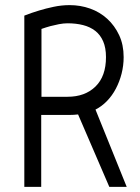

<svg xmlns="http://www.w3.org/2000/svg" viewBox="-20 -730 546 750"><path d="M244 -639Q228 -639 210 -635.5Q192 -632 177 -628Q159 -623 142 -617V-352H244Q312 -352 353 -392Q394 -432 394 -507Q394 -543 383 -568.5Q372 -594 352 -609.5Q332 -625 304.5 -632Q277 -639 244 -639ZM475 0H407L285 -283Q277 -282 268 -281.5Q259 -281 251 -281H141V0H75V-669Q103 -680 133 -689Q159 -697 190 -703.5Q221 -710 252 -710Q294 -710 332 -696.5Q370 -683 399 -656.5Q428 -630 445.5 -592.5Q463 -555 463 -507Q463 -474 455 -442.5Q447 -411 432.5 -383.5Q418 -356 397.5 -335Q377 -314 353 -302Z"/></svg>

Font: Marvel
Style: Bold
Weight: 700
Designer: Carolina Trebol
Foundry: Carolina Trebol
Version: Version 1.001